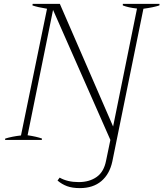

<svg xmlns="http://www.w3.org/2000/svg" viewBox="-20 -720 841 988"><path d="M276 209 287 194Q327 217 385 217Q440 217 477.5 190.5Q515 164 526 106L548 0L253 -669L122 -24Q169 -17 196 -7L195 0H6L7 -7Q43 -18 88 -23L222 -675Q173 -683 147 -692L148 -700H288L562 -69L685 -676Q640 -681 612 -692V-700H801L800 -692Q770 -682 718 -675L558 111Q544 176 501.5 212Q459 248 391 248Q352 248 325 238Q298 228 276 209Z"/></svg>

Font: Trirong ExtraLight
Style: Italic
Weight: 275
Italic angle: -12°
Designer: Katatrad Team
Foundry: CadsonDemak
Version: Version 1.003